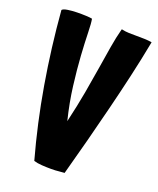

<svg xmlns="http://www.w3.org/2000/svg" viewBox="-132 -777 709 860"><g transform="rotate(20 222.5 -346.5)"><path d="M301 -693Q299 -693 299 -691Q288 -649 280 -601Q272 -553 263 -496Q254 -439 242 -371.5Q230 -304 211 -223Q191 -304 181.5 -380Q172 -456 168 -519Q164 -582 163 -627Q162 -672 158 -692Q150 -694 129 -695Q108 -696 85 -695.5Q62 -695 42 -692Q22 -689 16 -682V-681Q30 -508 59 -337.5Q88 -167 133 -5Q149 0 171.5 1.5Q194 3 216 3Q237 3 254 1Q271 -1 279 -1Q303 -88 325 -172.5Q347 -257 368 -341Q389 -425 408.5 -510Q428 -595 445 -684Q428 -687 409.5 -687.5Q391 -688 372.5 -688Q354 -688 336 -688.5Q318 -689 301 -693Z"/></g></svg>

Font: Londrina Solid
Style: Regular
Weight: 400
Designer: Marcelo Magalhaes
Foundry: Marcelo Magalhães
Version: Version 1.002